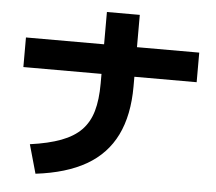

<svg xmlns="http://www.w3.org/2000/svg" viewBox="-57 -882 1115 989"><g transform="rotate(5 500.0 -387.0)"><path d="M120 -105Q215 -118 280 -142.5Q345 -167 383.5 -206.5Q422 -246 439 -305Q456 -364 456 -448V-818H626V-448Q626 -299 575.5 -196Q525 -93 422.5 -34Q320 25 162 44ZM52 -498V-651H948V-498Z"/></g></svg>

Font: M PLUS 1 ExtraBold
Style: Regular
Weight: 800
Designer: Coji Morishita
Foundry: UNDERFOREST DESIGN
Version: Version 1.001